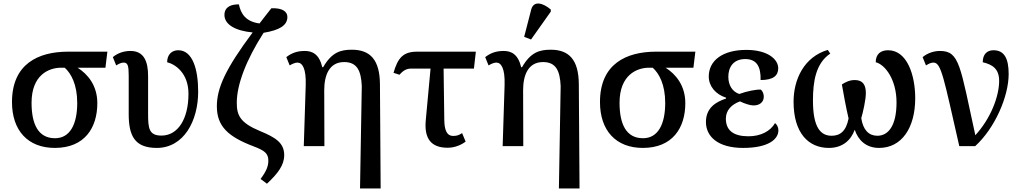

<svg xmlns="http://www.w3.org/2000/svg" viewBox="-20 -829 5788 1089"><path d="M291 10C460 10 532 -104 532 -244C532 -345 477 -409 420 -445H578L589 -536H367C196 -536 48 -466 48 -250C48 -88 139 10 291 10ZM292 -45C196 -45 159 -126 159 -246C159 -404 257 -445 327 -445H347C383 -413 418 -350 418 -245C418 -124 377 -45 292 -45Z M869 10C1023 10 1104 -144 1104 -309C1104 -437 1072 -544 991 -544C955 -544 928 -520 928 -476C976 -464 1049 -413 1049 -297C1049 -154 989 -60 896 -60C824 -60 820 -102 820 -185V-397C820 -480 797 -540 720 -540C677 -540 642 -524 620 -505L639 -458C655 -468 669 -474 681 -474C705 -474 710 -456 710 -399V-182C710 -60 743 10 869 10Z M1494 213C1556 155 1592 108 1592 51C1592 -20 1541 -50 1454 -86C1341 -133 1323 -176 1323 -246C1323 -348 1375 -487 1475 -643C1566 -658 1610 -685 1610 -733C1610 -764 1580 -785 1519 -782C1495 -751 1472 -723 1452 -696C1375 -706 1346 -750 1335 -804C1296 -805 1253 -793 1253 -744C1253 -690 1315 -654 1413 -645C1258 -437 1210 -329 1210 -226C1210 -113 1273 -54 1418 1C1482 25 1502 42 1502 82C1502 110 1494 138 1458 186Z M2022 240H2139L2135 -352C2134 -488 2081 -547 1976 -547C1912 -547 1862 -533 1813 -448H1808C1790 -523 1751 -540 1708 -540C1662 -540 1631 -526 1604 -505L1623 -458C1640 -468 1655 -474 1667 -474C1694 -474 1717 -443 1714 -346L1703 0H1820L1819 -317C1819 -402 1847 -477 1932 -477C2006 -477 2028 -427 2032 -341Z M2519 9C2563 9 2601 -10 2621 -26L2601 -74C2585 -64 2574 -58 2551 -58C2512 -58 2501 -95 2500 -148L2496 -440H2668L2679 -536H2346C2265 -536 2236 -499 2212 -416L2246 -405C2268 -431 2288 -440 2312 -440H2422L2395 -148C2385 -44 2424 9 2519 9Z M2992 -605 3104 -763V-775C3061 -812 3007 -828 2993 -775L2953 -620ZM3150 240H3267L3263 -352C3262 -488 3209 -547 3104 -547C3040 -547 2990 -533 2941 -448H2936C2918 -523 2879 -540 2836 -540C2790 -540 2759 -526 2732 -505L2751 -458C2768 -468 2783 -474 2795 -474C2822 -474 2845 -443 2842 -346L2831 0H2948L2947 -317C2947 -402 2975 -477 3060 -477C3134 -477 3156 -427 3160 -341Z M3626 10C3795 10 3867 -104 3867 -244C3867 -345 3812 -409 3755 -445H3913L3924 -536H3702C3531 -536 3383 -466 3383 -250C3383 -88 3474 10 3626 10ZM3627 -45C3531 -45 3494 -126 3494 -246C3494 -404 3592 -445 3662 -445H3682C3718 -413 3753 -350 3753 -245C3753 -124 3712 -45 3627 -45Z M4195 10C4338 10 4395 -39 4395 -90C4395 -108 4386 -123 4376 -131C4349 -84 4294 -56 4225 -56C4142 -56 4097 -88 4097 -156C4097 -204 4130 -237 4177 -254C4201 -242 4235 -231 4252 -231C4287 -230 4312 -249 4312 -280C4312 -294 4308 -310 4295 -321C4269 -322 4216 -312 4173 -296C4134 -309 4111 -345 4111 -394C4111 -445 4137 -494 4207 -494C4271 -494 4296 -452 4294 -375C4366 -375 4394 -400 4394 -442C4394 -493 4334 -546 4213 -546C4079 -546 4000 -486 4000 -395C4000 -341 4038 -294 4098 -275V-270C4040 -251 3984 -217 3984 -137C3984 -56 4050 10 4195 10Z M4681 10C4757 10 4805 -31 4828 -93C4848 -33 4893 10 4966 10C5093 10 5171 -102 5171 -272C5171 -401 5126 -544 5017 -544C4975 -544 4947 -522 4947 -476C5000 -463 5065 -378 5065 -248C5065 -115 5018 -59 4956 -59C4908 -59 4875 -92 4865 -159C4875 -192 4891 -264 4891 -301C4891 -346 4875 -375 4828 -375C4799 -375 4775 -363 4755 -350C4764 -299 4778 -221 4793 -157C4779 -85 4745 -59 4697 -59C4636 -59 4591 -103 4591 -259C4591 -367 4607 -470 4689 -525L4675 -546C4541 -506 4481 -380 4481 -252C4481 -74 4566 10 4681 10Z M5421 0H5511C5623 -102 5701 -282 5701 -409C5701 -496 5677 -544 5615 -544C5579 -544 5554 -522 5554 -476C5608 -463 5647 -440 5647 -370C5647 -283 5600 -158 5512 -62C5426 -454 5423 -540 5312 -540C5278 -540 5242 -529 5213 -505L5232 -458C5250 -469 5261 -474 5275 -474C5319 -474 5333 -385 5421 0Z"/></svg>

Font: Noto Serif Medium
Style: Regular
Weight: 500
Designer: Monotype Design Team
Foundry: Monotype Imaging Inc.
Version: Version 2.013